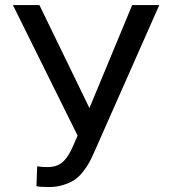

<svg xmlns="http://www.w3.org/2000/svg" viewBox="-20 -731 680 761"><path d="M31.2 -710.9H136.2L334.5 -302.7L503.9 -710.9H611.3L353 -127Q342.3 -102.5 333.5 -86.7Q324.7 -70.8 309.1 -50.5Q293.5 -30.3 276.1 -18.6Q258.8 -6.8 232.2 1.7Q205.6 10.3 173.3 10.3Q136.7 10.3 124.5 6.8L127.4 -71.8Q144 -68.8 168.5 -68.8Q189.5 -68.8 205.6 -75Q221.7 -81.1 233.4 -93.5Q245.1 -106 252.4 -118.4Q259.8 -130.9 268.6 -149.9L287.6 -193.4Z"/></svg>

Font: Bert Sans Medium
Style: Regular
Weight: 500
Designer: Christian Robertson, Adam Twardoch, & Cristiano Sobral
Foundry: Google
Version: Version 12.135;January 10, 2020;FontCreator 12.0.0.2547 64-b